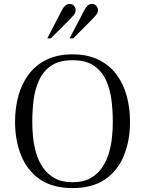

<svg xmlns="http://www.w3.org/2000/svg" viewBox="-20 -950 741 982"><path d="M351 12Q249 12 184 -33Q119 -78 88 -155Q57 -232 57 -327Q57 -396 73.5 -458Q90 -520 125.5 -568Q161 -616 217 -644Q273 -672 351 -672Q429 -672 485 -644Q541 -616 576.5 -568Q612 -520 628.5 -458Q645 -396 645 -327Q645 -232 614 -155Q583 -78 518 -33Q453 12 351 12ZM351 -18Q406 -18 442.5 -38.5Q479 -59 502 -92.5Q525 -126 537 -167Q549 -208 553 -249.5Q557 -291 557 -327Q557 -380 550.5 -435.5Q544 -491 523 -538Q502 -585 461 -613.5Q420 -642 351 -642Q282 -642 241 -613.5Q200 -585 179 -538Q158 -491 151.5 -435.5Q145 -380 145 -327Q145 -291 149 -249.5Q153 -208 165 -167Q177 -126 200 -92.5Q223 -59 259.5 -38.5Q296 -18 351 -18ZM336 -754 412 -899Q420 -914 429 -922Q438 -930 451 -930Q463 -930 472 -920.5Q481 -911 481 -898Q481 -888 476.5 -880.5Q472 -873 457 -857L355 -754ZM222 -754 297 -899Q305 -914 314.5 -922Q324 -930 337 -930Q349 -930 358 -920.5Q367 -911 367 -898Q367 -888 362.5 -880.5Q358 -873 343 -857L240 -754Z"/></svg>

Font: Frank Ruhl Libre Light
Style: Regular
Weight: 300
Designer: Yanek Iontef
Foundry: Fontef
Version: Version 6.003;gftools[0.9.30]